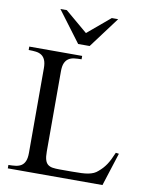

<svg xmlns="http://www.w3.org/2000/svg" viewBox="-96 -958 802 1028"><g transform="rotate(10 305.5 -444.5)"><path d="M533.2 0H18.6V-18.6Q40 -18.6 58.1 -21Q76.2 -23.4 88.9 -31.7Q101.6 -40 108.6 -56.4Q115.7 -72.8 115.7 -101.1V-561Q115.7 -589.4 108.6 -605.7Q101.6 -622.1 88.9 -630.6Q76.2 -639.2 58.1 -641.4Q40 -643.6 18.6 -643.6V-662.1H306.2V-643.6Q284.2 -643.6 266.4 -641.4Q248.5 -639.2 235.6 -630.6Q222.7 -622.1 215.6 -605.7Q208.5 -589.4 208.5 -561V-125Q208.5 -96.7 213.4 -80.3Q218.3 -64 228.5 -55.7Q238.8 -47.4 254.4 -44.9Q270 -42.5 292 -42.5H358.9Q389.2 -42.5 410.9 -43.5Q432.6 -44.4 448.7 -47.6Q464.8 -50.8 477.1 -56.4Q489.3 -62 499.5 -71.3Q512.2 -82 521.7 -92.5Q531.2 -103 539.8 -115.7Q548.3 -128.4 556.4 -144.5Q564.5 -160.6 573.7 -182.6L590.8 -180.2ZM336.4 -721.2H273.9L147.9 -889.2H182.6L304.7 -786.1L427.2 -889.2H461.9Z"/></g></svg>

Font: Doulos SIL Viet
Style: Regular
Weight: 400
Designer: Walt Agee, Victor Gaultney, Peter Martin, Debbi Hosken, Becca Hirsbrunner
Foundry: SIL International
Version: Version 5.000